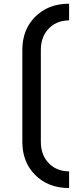

<svg xmlns="http://www.w3.org/2000/svg" viewBox="-20 -874 409 1012"><path d="M344.2 117.2Q232.9 117.2 163.6 46.4Q97.7 -21 97.7 -127V-610.4Q97.7 -716.3 163.6 -783.7Q232.9 -854.5 344.2 -854.5V-766.6Q272.9 -766.1 230.5 -716.3Q195.3 -674.8 195.3 -610.4V-127Q195.3 -62.5 230.5 -21Q272.9 28.8 344.2 29.3Z"/></svg>

Font: Nova Round
Style: Book
Weight: 400
Version: Version 2.000